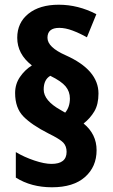

<svg xmlns="http://www.w3.org/2000/svg" viewBox="-20 -784 479 813"><path d="M165 -405Q165 -447 193 -463Q240 -440 258 -418Q276 -396 276 -367Q276 -331 256 -307L237 -318Q165 -358 165 -405ZM44 -390Q44 -327 79 -291Q114 -255 185 -219Q234 -195 248 -180Q262 -165 262 -141Q262 -90 198 -90Q168 -90 125 -104.5Q82 -119 47 -140V-32Q112 9 200 9Q291 9 340 -34.5Q389 -78 389 -148Q389 -216 334 -261Q362 -283 379.5 -312.5Q397 -342 397 -388Q397 -488 258 -550Q181 -584 181 -624Q181 -666 231 -666Q257 -666 287.5 -654.5Q318 -643 348 -626L388 -724Q311 -764 229 -764Q148 -764 100.5 -726Q53 -688 53 -624Q53 -555 115 -507Q85 -488 64.5 -458Q44 -428 44 -390Z"/></svg>

Font: Noto Sans Display SemiCondensed Extra
Style: Regular
Weight: 800
Width: 4
Designer: Monotype Design Team
Foundry: Monotype Imaging Inc.
Version: Version 1.900